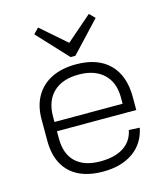

<svg xmlns="http://www.w3.org/2000/svg" viewBox="-115 -864 840 961"><g transform="rotate(-15 305.0 -383.5)"><path d="M301 7Q227 7 175.5 -18.5Q124 -44 97 -93.5Q70 -143 70 -215V-325Q70 -395 98.5 -444.5Q127 -494 180 -520.5Q233 -547 307 -547Q419 -547 479.5 -486.5Q540 -426 540 -316V-248H117V-296H493L482 -277V-329Q482 -407 435.5 -450.5Q389 -494 307 -494Q222 -494 175.5 -449.5Q129 -405 129 -324V-210Q129 -130 173.5 -88Q218 -46 301 -46Q376 -46 421.5 -75.5Q467 -105 478 -161L534 -158Q518 -79 457 -36Q396 7 301 7ZM463 -746 316 -589H291L145 -746L172 -774L315 -649H291L435 -774Z"/></g></svg>

Font: Pathway Extreme 8pt Thin 12pt
Style: Regular
Weight: 100
Version: Version 1.001;gftools[0.9.26]